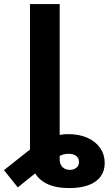

<svg xmlns="http://www.w3.org/2000/svg" viewBox="-102 -748 550 972"><path d="M200.2 0H49.8V-727.5H200.2ZM49.8 23.8V-103.9H200.2V59.2Q200.2 76 207 87.9Q213.8 99.8 225.6 105.9Q237.5 111.9 252.3 111.9Q265.4 111.9 275.9 106.9Q286.3 102 292.1 93Q297.9 84 297.9 72.3Q297.9 60.5 292.4 51.4Q287 42.2 276.3 36.8Q265.5 31.4 250 30.7Q234.3 29.7 218.5 34Q202.7 38.4 182.7 50.1Q162.7 61.8 134.8 82.4L-11.9 200.6L-82 113.3L60.9 0.2Q86.7 -20.2 116 -35.6Q145.2 -51.1 177.9 -60Q210.5 -68.9 243.9 -68.9Q299.4 -68.9 341.1 -50.2Q382.8 -31.4 405.5 1.8Q428.1 35.1 428.1 77.5Q428.1 117.4 407.3 145.8Q386.5 174.2 346.3 189.2Q306.1 204.1 248.8 204.1Q179.8 204.1 135.7 182.5Q91.6 160.8 70.7 120.7Q49.8 80.5 49.8 23.8Z"/></svg>

Font: Intratopia Thin
Style: Regular
Weight: 100
Designer: Rasmus Andersson
Foundry: rsms
Version: Version 3.000;Glyphs 3.2.3 (3260)